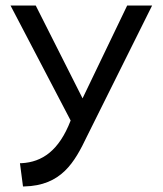

<svg xmlns="http://www.w3.org/2000/svg" viewBox="-20 -471 589 693"><path d="M18 -451 235 -36C193 73 132 114 58 118H52L63 202H67C202 199 249 115 294 21L529 -451H439L278 -116L109 -451Z"/></svg>

Font: Charger Pro
Style: Bd
Weight: 700
Designer: Jasper
Foundry: Cannot Into Space Fonts
Version: Version 1.09